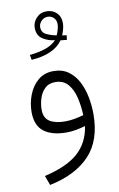

<svg xmlns="http://www.w3.org/2000/svg" viewBox="-98 -698 627 1010"><g transform="rotate(-10 215.0 -192.5)"><path d="M304.7 -477.1Q294.9 -478 287.6 -478.8Q280.3 -479.5 271.5 -480.5Q223.6 -413.6 104 -405.8L99.1 -432.6Q149.9 -438 185.1 -450.4Q220.2 -462.9 242.7 -486.3Q208.5 -489.3 178.7 -508.1Q148.9 -526.9 148.9 -568.8Q148.9 -597.7 170.2 -620.6Q191.4 -643.6 224.1 -643.6Q257.3 -643.6 278.3 -623Q299.3 -602.5 299.3 -568.4Q299.3 -552.7 294.9 -536.4Q290.5 -520 284.2 -504.4Q289.6 -503.4 295.2 -502.9Q300.8 -502.4 307.6 -501.5ZM255.9 -509.8Q261.2 -521.5 266.1 -537.8Q271 -554.2 271 -567.9Q271 -588.4 257.8 -601.3Q244.6 -614.3 226.1 -614.3Q205.1 -614.3 191.4 -599.4Q177.7 -584.5 177.7 -566.9Q177.7 -538.1 203.1 -526.4Q228.5 -514.6 255.9 -509.8ZM374.5 -68.8Q374.5 71.8 300 150.9Q225.6 230 85.4 259.3L66.4 208Q185.1 181.2 245.8 127.9Q306.6 74.7 319.8 -14.2Q297.4 -7.3 271 -2.4Q244.6 2.4 219.2 2.4Q141.1 2.4 98.4 -30.3Q55.7 -63 55.7 -135.3Q55.7 -182.1 72.8 -226.3Q89.8 -270.5 123.3 -299.1Q156.7 -327.6 206.1 -327.6Q252.9 -327.6 285.2 -304.4Q317.4 -281.2 337.2 -243.2Q356.9 -205.1 365.7 -159.4Q374.5 -113.8 374.5 -68.8ZM221.7 -56.2Q246.6 -56.2 272 -60.8Q297.4 -65.4 320.8 -72.3Q318.8 -121.6 308.1 -166.7Q297.4 -211.9 272.7 -240.5Q248 -269 205.1 -269Q169.9 -269 148.9 -248Q127.9 -227.1 118.9 -196.8Q109.9 -166.5 109.9 -138.2Q109.9 -93.3 139.9 -74.7Q169.9 -56.2 221.7 -56.2Z"/></g></svg>

Font: Vazirmatn UI FD ExtraLight
Style: Regular
Weight: 200
Designer: Saber Rastikerdar
Foundry: Saber Rastikerdar
Version: Version 33.003